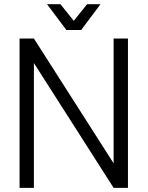

<svg xmlns="http://www.w3.org/2000/svg" viewBox="-20 -909 714 929"><path d="M144 -722.7 529.8 -118.7V-722.7H599.1V0H529.8L144 -604V0H74.7V-722.7ZM272.5 -888.7 336.9 -808.1 401.4 -888.7H466.3L372.6 -763.7H301.3L207.5 -888.7Z"/></svg>

Font: Giphurs Light
Style: Regular
Weight: 300
Version: Version 0.920; ttfautohint (v1.8.4.7-5d5b)